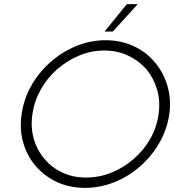

<svg xmlns="http://www.w3.org/2000/svg" viewBox="-20 -903 844 931"><path d="M85 -349Q74 -275 93 -210Q112 -145 154 -97Q196 -48 257 -20Q318 8 392 8Q466 8 535.5 -20Q605 -48 660 -97Q715 -145 752.5 -210Q790 -275 801 -349Q811 -423 791.5 -488Q772 -553 730 -602Q689 -651 627.5 -679.5Q566 -708 492 -708Q418 -708 349 -679.5Q280 -651 225 -602Q169 -553 132 -488Q95 -423 85 -349ZM137 -349Q146 -412 177.5 -468.5Q209 -525 257 -567Q305 -609 363.5 -633.5Q422 -658 486 -658Q549 -658 601 -633.5Q653 -609 690 -567Q725 -525 741.5 -469Q758 -413 749 -349Q740 -285 708 -229Q676 -173 628 -132Q580 -90 520.5 -66Q461 -42 397 -42Q335 -42 283 -66Q231 -90 196 -132Q160 -174 144 -229.5Q128 -285 137 -349ZM487 -750H527Q563 -789 587.5 -816.5Q612 -844 648 -883H595Q568 -850 541 -816.5Q514 -783 487 -750Z"/></svg>

Font: Josefin Slab Medium
Style: Italic
Weight: 500
Italic angle: -12°
Version: Version 2.000